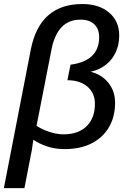

<svg xmlns="http://www.w3.org/2000/svg" viewBox="-43 -745 651 972"><path d="M373.5 -724.6Q459 -724.6 509.8 -680.9Q560.5 -637.2 560.5 -565.9Q560.5 -527.8 549.1 -496.1Q537.6 -464.4 517.1 -440.4Q498 -418 471.9 -403.1Q445.8 -388.2 415.5 -381.8Q470.7 -368.7 505.1 -326.4Q539.6 -284.2 539.6 -225.1Q539.6 -153.8 508.5 -100.8Q477.5 -47.9 420.4 -19Q363.3 9.8 284.7 9.8Q235.4 9.8 195.1 -3.9Q154.8 -17.6 128.4 -36.1H125.5L118.2 14.2Q116.7 22.9 107.2 71.3Q97.7 119.6 80.6 207.5H-23.4L112.8 -493.7Q158.2 -724.6 373.5 -724.6ZM364.3 -645.5Q246.6 -645.5 217.3 -492.7L142.1 -108.4Q168.5 -89.8 206.8 -77.4Q245.1 -64.9 278.3 -64.9Q353.5 -64.9 395.5 -106Q437.5 -147 437.5 -219.7Q437.5 -273.9 399.7 -306.4Q361.8 -338.9 298.3 -338.9L314 -417.5Q459 -436.5 459 -557.1Q459 -597.7 434.8 -621.6Q410.6 -645.5 364.3 -645.5Z"/></svg>

Font: Arimo Medium
Style: Italic
Weight: 500
Italic angle: -12°
Designer: Steve Matteson
Foundry: Monotype Imaging Inc.
Version: Version 1.33